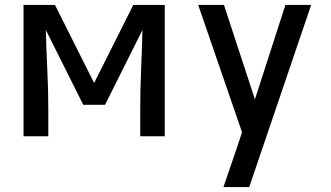

<svg xmlns="http://www.w3.org/2000/svg" viewBox="-20 -550 1336 775"><path d="M75 0H175V-106Q175 -187 171 -267.5Q167 -348 165 -429L316 -127H404L555 -429Q553 -348 549.5 -267.5Q546 -187 546 -106V0H645V-530H518L360 -215L202 -530H75Z M882 205H986L1236 -530H1132L1009 -149L884 -530H780L957 -16L934 53Q921 91 908 129Q895 167 882 205Z"/></svg>

Font: Iosevka Sparkle Medium
Style: Regular
Weight: 500
Designer: Belleve Invis
Foundry: Belleve Invis
Version: Version 4.5.0; ttfautohint (v1.8.3)